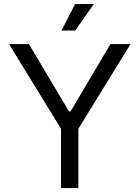

<svg xmlns="http://www.w3.org/2000/svg" viewBox="-20 -950 705 970"><path d="M25.4 -727.5H126L328.1 -387.7H336.9L538.1 -727.5H639.6L376 -299.8V0H288.1V-299.8ZM291 -795.9 359.4 -929.7H454.1L360.4 -795.9Z"/></svg>

Font: Inter
Style: Regular
Weight: 400
Designer: Rasmus Andersson
Foundry: rsms
Version: Version 4.000;git-8c9346024